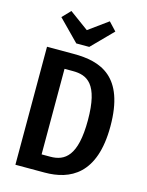

<svg xmlns="http://www.w3.org/2000/svg" viewBox="-134 -1004 834 1086"><g transform="rotate(15 283.0 -461.0)"><path d="M371 -922 258 -840 146 -922 100 -874 220 -752H296L416 -874ZM222 -691H65V0H236C384 0 528 -67 528 -349C528 -641 380 -691 222 -691ZM242 -596C326 -596 396 -562 396 -349C396 -140 329 -95 244 -95H193V-596Z"/></g></svg>

Font: Fira Sans Condensed Medium
Style: Regular
Weight: 500
Width: 3
Designer: Carrois Corporate & Edenspiekermann AG
Foundry: Carrois Corporate GbR & Edenspiekermann AG
Version: Version 4.202;PS 004.202;hotconv 1.0.88;makeotf.lib2.5.64775